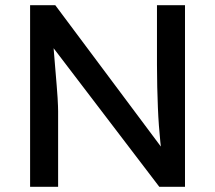

<svg xmlns="http://www.w3.org/2000/svg" viewBox="-20 -720 829 740"><path d="M96 0V-700H193L621 -127L605 -118Q601 -143 598 -172.5Q595 -202 592.5 -235.5Q590 -269 588.5 -306.5Q587 -344 586 -385Q585 -426 585 -470V-700H693V0H594L173 -552L184 -566Q189 -505 192.5 -462.5Q196 -420 198.5 -390.5Q201 -361 202 -342.5Q203 -324 203.5 -312Q204 -300 204 -291V0Z"/></svg>

Font: Our Lexend
Style: Regular
Weight: 400
Designer: Bonnie Shaver-Troup, Thomas Jockin
Foundry: Lexend
Version: Version 1.007